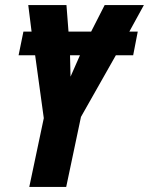

<svg xmlns="http://www.w3.org/2000/svg" viewBox="-20 -734 585 754"><path d="M95 0 152 -270 118 -517H53L72 -610H104L91 -714H241L249 -610H338L391 -714H545L488 -610H521L503 -517H435L298 -275L240 0ZM257 -433 294 -517H255Z"/></svg>

Font: Noto Sans ExtraCondensed ExtraBold
Style: Italic
Weight: 800
Width: 2
Italic angle: -12°
Designer: Monotype Design Team
Foundry: Monotype Imaging Inc.
Version: Version 2.013; ttfautohint (v1.8.4.7-5d5b)